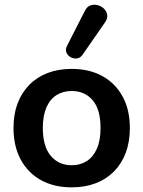

<svg xmlns="http://www.w3.org/2000/svg" viewBox="-20 -795 616 825"><path d="M288 10Q212 10 156 -21Q100 -52 69 -109.5Q38 -167 38 -245Q38 -304 55.5 -350.5Q73 -397 106 -430.5Q139 -464 185 -481.5Q231 -499 288 -499Q364 -499 420 -468Q476 -437 507 -380Q538 -323 538 -245Q538 -186 520.5 -139Q503 -92 470 -58.5Q437 -25 391 -7.5Q345 10 288 10ZM288 -85Q325 -85 353 -103Q381 -121 396.5 -156.5Q412 -192 412 -245Q412 -325 378 -364.5Q344 -404 288 -404Q251 -404 223 -386.5Q195 -369 179.5 -333.5Q164 -298 164 -245Q164 -166 198 -125.5Q232 -85 288 -85ZM335 -560Q325 -546 311 -544Q297 -542 284 -549Q271 -556 265.5 -569Q260 -582 268 -598L344 -747Q353 -766 368 -771.5Q383 -777 399 -773Q415 -769 426.5 -758Q438 -747 440.5 -731.5Q443 -716 432 -700Z"/></svg>

Font: Nunito ExtraLight
Style: Regular
Weight: 200
Designer: Vernon Adams
Foundry: Vernon Adams
Version: Version 3.602